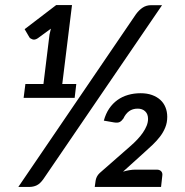

<svg xmlns="http://www.w3.org/2000/svg" viewBox="-20 -740 733 760"><path d="M152 -31.5Q139 -13 125.5 -6.5Q112 0 95 0H52.5L518 -683.5Q530.5 -700.5 545 -710Q559.5 -719.5 578.5 -719.5H621.5ZM282 -407.5 275.5 -352.5H73.5L80.5 -407.5H152L176 -603.5L181.5 -626.5L129.5 -588.5Q118 -581 109 -584Q100 -587 96.5 -592L77.5 -624.5L202.5 -720H265L226.5 -407.5ZM600.5 -68.5Q612 -68.5 618 -62Q624 -55.5 622.5 -45L617.5 0H355L358.5 -25Q359.5 -32 363.2 -40Q367 -48 374.5 -55L496 -161.5Q510.5 -174 523.2 -187.5Q536 -201 545.5 -214.8Q555 -228.5 560.5 -242.2Q566 -256 566 -269.5Q566 -288.5 554.8 -299.2Q543.5 -310 525 -310Q505 -310 491 -299.8Q477 -289.5 468.5 -271Q461.5 -261 453.8 -257Q446 -253 431 -255.5L391 -262.5Q398.5 -290 412.2 -310.2Q426 -330.5 444.8 -344Q463.5 -357.5 486.8 -364.2Q510 -371 536.5 -371Q562 -371 581.5 -364Q601 -357 614.5 -344.8Q628 -332.5 635 -315.2Q642 -298 642 -277.5Q642 -254.5 634.2 -235.5Q626.5 -216.5 613.8 -199.8Q601 -183 584.5 -167.2Q568 -151.5 550 -135.5L467 -60.5Q480 -64.5 492.8 -66.5Q505.5 -68.5 516.5 -68.5Z"/></svg>

Font: Lato SemiBold
Style: Italic
Weight: 600
Italic angle: -7°
Designer: Lukasz Dziedzic with Adam Twardoch and Botio Nikoltchev
Foundry: tyPoland Lukasz Dziedzic
Version: Version 2.015; 2015-08-06; http://www.latofonts.com/